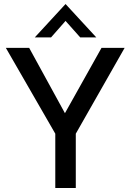

<svg xmlns="http://www.w3.org/2000/svg" viewBox="-20 -935 650 955"><path d="M255 -270 9 -697H125L303 -372L485 -697H600L357 -270V0H255ZM306 -915 459 -749H379L306 -831L234 -749H153Z"/></svg>

Font: Hanken Grotesk Medium
Style: Regular
Weight: 500
Designer: Alfredo Marco Pradil
Foundry: Hanken Design Co.
Version: Version 3.014